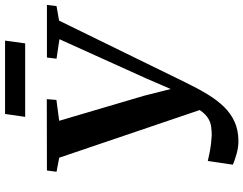

<svg xmlns="http://www.w3.org/2000/svg" viewBox="-122 -826 962 759"><g transform="rotate(-90 359.5 -447.0)"><path d="M180 14Q155.5 14 129.2 6.5Q103 -1 87.5 -8L102 -107Q119 -103 137.2 -99.5Q155.5 -96 173 -94Q190.5 -92 203.5 -91.5Q221 -91.5 238 -93.8Q255 -96 271 -105.8Q287 -115.5 302.2 -137.2Q317.5 -159 332.5 -198L313 -111L115 -694.5L59.5 -705L64.5 -743L346.5 -743.5L343.5 -705.5L261 -694.5L360 -359L399 -205L363 -199L428 -349.5L583.5 -693.5L506.5 -705L511 -743H719L714.5 -705L657 -695L412.5 -195Q389.5 -147.5 366.2 -109Q343 -70.5 316.2 -43Q289.5 -15.5 256.2 -0.8Q223 14 180 14ZM288 -908.5H578L567 -829H276.5Z"/></g></svg>

Font: Merriweather 60pt SemiBold
Style: Italic
Weight: 600
Italic angle: -7.8°
Version: Version 2.101